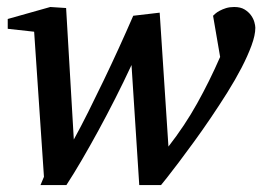

<svg xmlns="http://www.w3.org/2000/svg" viewBox="-20 -514 746 546"><path d="M706.1 -435.1Q706.1 -414.1 695.3 -384.8Q684.6 -355.5 667 -321.5Q649.4 -287.6 626.5 -251Q603.5 -214.4 579.3 -178.7Q555.2 -143.1 531.5 -110.6Q507.8 -78.1 488.3 -52.2Q468.8 -26.4 455.3 -9.3Q441.9 7.8 438 12.2H376L354 -329.1Q332 -281.7 308.1 -234.6Q284.2 -187.5 260.3 -143.6Q236.3 -99.6 213.1 -59.8Q189.9 -20 168.9 12.2H95.2L105 -11.2L77.1 -423.8L2 -432.1V-460L123 -494.1L168 -491.2L189.9 -117.2Q209.5 -152.8 231 -195.8Q252.4 -238.8 274.4 -284.4Q296.4 -330.1 317.9 -377.2Q339.4 -424.3 358.9 -469.2L434.1 -478L459 -97.2Q505.4 -156.7 540.5 -219.7Q575.7 -282.7 606 -352.1L585.9 -469.2Q587.9 -471.2 592.5 -475.3Q597.2 -479.5 605 -483.6Q612.8 -487.8 623 -491Q633.3 -494.1 646 -494.1Q664.1 -494.1 675.5 -487.1Q687 -480 693.8 -470.5Q700.7 -460.9 703.4 -450.9Q706.1 -440.9 706.1 -435.1Z"/></svg>

Font: Charis SIL Cyr
Style: Italic
Weight: 400
Italic angle: -11°
Foundry: SIL International
Version: Version 5.000